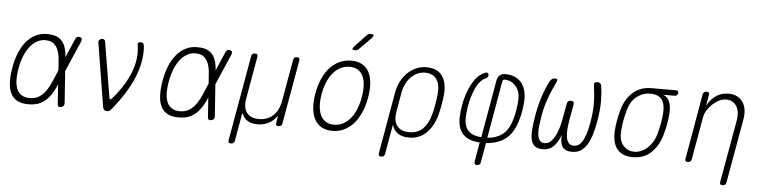

<svg xmlns="http://www.w3.org/2000/svg" viewBox="-52 -1066 6105 1528"><g transform="rotate(5 3000.0 -302.5)"><path d="M477 -24Q478 -11 471.5 -2.5Q465 6 451 9Q438 12 431 7Q424 2 423 -11L412 -170L404 -150Q382 -101 354 -65.5Q326 -30 287 -10Q248 10 188 10Q133 10 98.5 -10Q64 -30 47 -66.5Q30 -103 28.5 -154.5Q27 -206 38 -270Q49 -334 70.5 -387Q92 -440 123.5 -478.5Q155 -517 196.5 -538.5Q238 -560 289 -560Q349 -560 381 -541Q413 -522 429 -488Q445 -454 450 -406Q450 -397 451 -388L516 -539Q521 -552 530 -557Q539 -562 552 -559Q564 -556 567.5 -547.5Q571 -539 566 -526L459 -279ZM405 -280V-282Q402 -323 399 -363.5Q396 -404 384.5 -436.5Q373 -469 349 -489.5Q325 -510 280 -510Q246 -510 215.5 -493.5Q185 -477 160 -446Q135 -415 116.5 -370.5Q98 -326 88 -270Q78 -214 79.5 -171Q81 -128 94.5 -99Q108 -70 134 -55Q160 -40 197 -40Q242 -40 273.5 -61.5Q305 -83 328 -117Q351 -151 368.5 -193Q386 -235 403 -275Z M785 -19 702 -531Q701 -537 703.5 -542.5Q706 -548 710.5 -551.5Q715 -555 720 -557.5Q725 -560 729 -560Q739 -560 746.5 -555.5Q754 -551 755 -541L828 -100Q830 -87 835.5 -86Q841 -85 852 -97Q899 -152 934 -207.5Q969 -263 990.5 -319Q1012 -375 1018.5 -430.5Q1025 -486 1015 -541Q1015 -546 1016.5 -549.5Q1018 -553 1021.5 -555.5Q1025 -558 1029.5 -559Q1034 -560 1039 -560Q1054 -560 1059 -551.5Q1064 -543 1066 -531Q1071 -468 1059 -403.5Q1047 -339 1020 -275Q993 -211 952.5 -146.5Q912 -82 861 -19Q850 -6 841.5 2Q833 10 818 10Q803 10 795.5 2.5Q788 -5 785 -19Z M1677 -24Q1678 -11 1671.5 -2.5Q1665 6 1651 9Q1638 12 1631 7Q1624 2 1623 -11L1612 -170L1604 -150Q1582 -101 1554 -65.5Q1526 -30 1487 -10Q1448 10 1388 10Q1333 10 1298.5 -10Q1264 -30 1247 -66.5Q1230 -103 1228.5 -154.5Q1227 -206 1238 -270Q1249 -334 1270.5 -387Q1292 -440 1323.5 -478.5Q1355 -517 1396.5 -538.5Q1438 -560 1489 -560Q1549 -560 1581 -541Q1613 -522 1629 -488Q1645 -454 1650 -406Q1650 -397 1651 -388L1716 -539Q1721 -552 1730 -557Q1739 -562 1752 -559Q1764 -556 1767.5 -547.5Q1771 -539 1766 -526L1659 -279ZM1605 -280V-282Q1602 -323 1599 -363.5Q1596 -404 1584.5 -436.5Q1573 -469 1549 -489.5Q1525 -510 1480 -510Q1446 -510 1415.5 -493.5Q1385 -477 1360 -446Q1335 -415 1316.5 -370.5Q1298 -326 1288 -270Q1278 -214 1279.5 -171Q1281 -128 1294.5 -99Q1308 -70 1334 -55Q1360 -40 1397 -40Q1442 -40 1473.5 -61.5Q1505 -83 1528 -117Q1551 -151 1568.5 -193Q1586 -235 1603 -275Z M1823 180Q1810 180 1805.5 174Q1801 168 1803 155L1923 -525Q1925 -538 1932 -544Q1939 -550 1952 -550Q1965 -550 1970 -544Q1975 -538 1973 -525L1914 -190Q1900 -115 1930 -74Q1960 -33 2028 -33Q2096 -33 2140.5 -74Q2185 -115 2199 -190L2258 -525Q2260 -538 2267 -544Q2274 -550 2287 -550Q2300 -550 2305 -544Q2310 -538 2308 -525L2218 -15Q2216 -2 2208.5 4Q2201 10 2188 10Q2175 10 2170.5 4Q2166 -2 2168 -15L2176 -60Q2177 -68 2175.5 -68.5Q2174 -69 2169 -62Q2144 -28 2105 -9Q2066 10 2020 10Q1974 10 1942.5 -8.5Q1911 -27 1898 -61Q1895 -68 1893.5 -68Q1892 -68 1891 -60L1853 155Q1851 168 1843.5 174Q1836 180 1823 180Z M2618 10Q2568 10 2532.5 -10Q2497 -30 2476.5 -67Q2456 -104 2451.5 -156.5Q2447 -209 2458 -275Q2470 -341 2493 -393.5Q2516 -446 2550 -483Q2584 -520 2627 -540Q2670 -560 2721 -560Q2772 -560 2807.5 -540Q2843 -520 2862.5 -483.5Q2882 -447 2886 -395Q2890 -343 2879 -278Q2867 -211 2843.5 -158Q2820 -105 2786.5 -67.5Q2753 -30 2710.5 -10Q2668 10 2618 10ZM2627 -40Q2665 -40 2697.5 -56.5Q2730 -73 2756 -103.5Q2782 -134 2800.5 -178.5Q2819 -223 2829 -278Q2838 -331 2835.5 -374Q2833 -417 2818.5 -447Q2804 -477 2777.5 -493.5Q2751 -510 2712 -510Q2673 -510 2640 -493.5Q2607 -477 2581 -446.5Q2555 -416 2536.5 -372.5Q2518 -329 2508 -275Q2499 -221 2502 -177.5Q2505 -134 2520 -103.5Q2535 -73 2562 -56.5Q2589 -40 2627 -40ZM2774 -659Q2766 -651 2759 -648Q2752 -645 2743 -645Q2724 -645 2721.5 -652Q2719 -659 2733 -674L2822 -769Q2830 -777 2837.5 -781Q2845 -785 2856 -785Q2876 -785 2879 -777Q2882 -769 2867 -753Z M3023 180Q3010 180 3005.5 174Q3001 168 3003 155L3090 -341Q3099 -389 3120 -429Q3141 -469 3172 -498.5Q3203 -528 3241 -544Q3279 -560 3322 -560Q3408 -560 3447 -505Q3486 -450 3479 -361Q3475 -319 3467.5 -275.5Q3460 -232 3449 -190Q3424 -99 3368.5 -44.5Q3313 10 3231 10Q3174 10 3139 -15Q3104 -40 3095 -83L3053 155Q3051 168 3043.5 174Q3036 180 3023 180ZM3229 -33Q3296 -33 3337.5 -74Q3379 -115 3399 -190Q3410 -232 3417.5 -275.5Q3425 -319 3429 -361Q3435 -430 3406 -473Q3377 -516 3314 -516Q3282 -516 3253.5 -503Q3225 -490 3202 -467Q3179 -444 3163 -411.5Q3147 -379 3140 -341L3114 -190Q3100 -115 3130.5 -74Q3161 -33 3229 -33Z M3788 180Q3775 180 3770.5 174Q3766 168 3768 155L3795 0Q3703 -6 3659.5 -52.5Q3616 -99 3619 -192Q3621 -234 3628.5 -280Q3636 -326 3650 -368Q3672 -436 3705.5 -486Q3739 -536 3788 -556Q3796 -559 3802.5 -559Q3809 -559 3812.5 -556Q3816 -553 3817.5 -546.5Q3819 -540 3817 -531Q3815 -526 3812 -521.5Q3809 -517 3803 -515Q3766 -501 3740.5 -461.5Q3715 -422 3698 -368Q3684 -326 3676.5 -280Q3669 -234 3667 -192Q3665 -120 3698.5 -84Q3732 -48 3804 -43L3884 -500Q3889 -531 3907 -546Q3925 -561 3955 -560Q3999 -559 4030.5 -544Q4062 -529 4082 -503.5Q4102 -478 4111.5 -443.5Q4121 -409 4120 -368Q4118 -326 4110.5 -280Q4103 -234 4089 -192Q4060 -98 3999.5 -52Q3939 -6 3845 0L3818 155Q3816 168 3808.5 174Q3801 180 3788 180ZM3932 -501 3852 -43Q3924 -48 3971 -84Q4018 -120 4041 -192Q4055 -234 4062.5 -280Q4070 -326 4072 -368Q4074 -432 4039.5 -473Q4005 -514 3950 -516Q3942 -516 3938 -512.5Q3934 -509 3932 -501Z M4686 -560Q4700 -560 4708.5 -553.5Q4717 -547 4719 -533Q4727 -485 4728 -416Q4729 -347 4713 -254Q4703 -194 4688.5 -145.5Q4674 -97 4653 -62.5Q4632 -28 4603 -9Q4574 10 4533 10Q4478 10 4456 -22.5Q4434 -55 4441 -118Q4419 -58 4385 -24Q4351 10 4299 10Q4258 10 4235.5 -8Q4213 -26 4205.5 -59.5Q4198 -93 4202 -142Q4206 -191 4217 -254Q4234 -348 4258 -417.5Q4282 -487 4308 -535Q4315 -547 4325.5 -553.5Q4336 -560 4350 -560Q4364 -560 4366.5 -554Q4369 -548 4363 -535Q4343 -493 4327.5 -456.5Q4312 -420 4300.5 -386.5Q4289 -353 4280.5 -320Q4272 -287 4266 -251Q4259 -208 4254.5 -170Q4250 -132 4254 -103Q4258 -74 4271 -57Q4284 -40 4311 -40Q4337 -40 4357.5 -59Q4378 -78 4393.5 -108Q4409 -138 4419.5 -174.5Q4430 -211 4436 -246L4458 -367Q4460 -381 4468 -387.5Q4476 -394 4490 -394Q4504 -394 4509.5 -387.5Q4515 -381 4513 -367L4491 -243Q4484 -203 4481 -166Q4478 -129 4483 -101Q4488 -73 4502 -56.5Q4516 -40 4543 -40Q4570 -40 4589 -57Q4608 -74 4621.5 -103Q4635 -132 4644.5 -170Q4654 -208 4661 -251Q4667 -287 4670 -319.5Q4673 -352 4673 -385.5Q4673 -419 4670 -455Q4667 -491 4661 -533Q4659 -547 4665.5 -553.5Q4672 -560 4686 -560Z M5308 -506H5216Q5254 -492 5268.5 -453.5Q5283 -415 5279 -360Q5276 -318 5268 -275Q5260 -232 5248 -190Q5223 -100 5165 -45Q5107 10 5018 10Q4974 10 4942 -4Q4910 -18 4890.5 -44Q4871 -70 4863 -107Q4855 -144 4858 -190Q4861 -232 4869 -275Q4877 -318 4889 -360Q4913 -445 4972 -497.5Q5031 -550 5118 -550H5316Q5327 -550 5331.5 -544.5Q5336 -539 5334 -528Q5332 -517 5325.5 -511.5Q5319 -506 5308 -506ZM5026 -34Q5053 -34 5079.5 -44.5Q5106 -55 5129 -75.5Q5152 -96 5170 -125Q5188 -154 5198 -190Q5210 -232 5218 -275Q5226 -318 5229 -360Q5234 -432 5206 -469Q5178 -506 5110 -506Q5057 -506 5008.5 -470Q4960 -434 4939 -360Q4927 -318 4919 -275Q4911 -232 4908 -190Q4903 -115 4937.5 -74.5Q4972 -34 5026 -34Z M5548 -355 5488 -15Q5485 -2 5478 4Q5471 10 5458 10Q5445 10 5440 4Q5435 -2 5438 -15L5529 -535Q5532 -548 5539 -554Q5546 -560 5559 -560Q5572 -560 5577 -554Q5582 -548 5579 -535L5564 -449Q5594 -503 5636.5 -531.5Q5679 -560 5734 -560Q5774 -560 5803 -545Q5832 -530 5849.5 -504Q5867 -478 5872 -443Q5877 -408 5870 -367L5779 145Q5777 158 5770 164Q5763 170 5750 170Q5737 170 5732 164Q5727 158 5729 145L5818 -355Q5823 -386 5820 -414.5Q5817 -443 5804.5 -464.5Q5792 -486 5770.5 -499Q5749 -512 5718 -512Q5691 -512 5662.5 -497.5Q5634 -483 5610 -460Q5586 -437 5569 -409Q5552 -381 5548 -355Z"/></g></svg>

Font: Maple Mono NL Thin
Style: Italic
Weight: 250
Italic angle: -10°
Monospace: yes
Designer: subframe7536
Version: Version 7.000